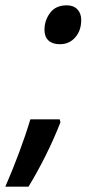

<svg xmlns="http://www.w3.org/2000/svg" viewBox="-72 -569 332 721"><path d="M153 -403Q125 -403 110 -417Q95 -431 95 -457Q95 -492 116 -520.5Q137 -549 179 -549Q204 -549 218.5 -534Q233 -519 233 -494Q233 -454 210.5 -428.5Q188 -403 153 -403ZM-52 132Q-25 70 -0.5 4.5Q24 -61 42 -121H152L155 -110Q131 -48 99.5 15Q68 78 35 132Z"/></svg>

Font: Noto Sans Condensed SemiBold
Style: Italic
Weight: 600
Width: 3
Italic angle: -12°
Designer: Monotype Design Team
Foundry: Monotype Imaging Inc.
Version: Version 2.013; ttfautohint (v1.8.4.7-5d5b)